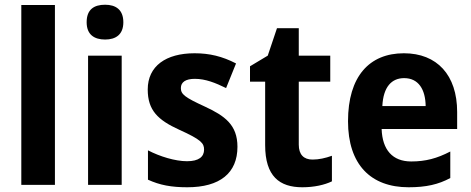

<svg xmlns="http://www.w3.org/2000/svg" viewBox="-20 -781 1990 811"><path d="M212 0V-760H70V0Z M424 -761C377 -761 346 -741 346 -687C346 -635 378 -614 424 -614C469 -614 501 -635 501 -687C501 -740 469 -761 424 -761ZM494 -546H352V0H494Z M983 -161C983 -254 929 -292 845 -331C760 -370 744 -383 744 -409C744 -434 764 -448 803 -448C848 -448 890 -431 935 -409L977 -513C919 -543 865 -556 802 -556C681 -556 604 -502 604 -403C604 -315 647 -274 737 -233C830 -191 842 -176 842 -149C842 -119 820 -100 770 -100C720 -100 655 -120 605 -146V-22C655 1 704 10 771 10C909 10 983 -50 983 -161Z M1300 -107C1263 -107 1242 -128 1242 -170V-436H1375V-546H1242V-662H1150L1111 -546L1036 -501V-436H1100V-168C1100 -36 1161 10 1257 10C1307 10 1351 0 1382 -15V-123C1354 -113 1327 -107 1300 -107Z M1686 -556C1540 -556 1450 -458 1450 -269C1450 -86 1546 10 1706 10C1780 10 1832 -2 1882 -29V-141C1826 -112 1778 -99 1717 -99C1638 -99 1595 -148 1592 -236H1911V-308C1911 -464 1826 -556 1686 -556ZM1687 -451C1748 -451 1777 -403 1778 -333H1595C1599 -415 1635 -451 1687 -451Z"/></svg>

Font: Noto Sans Arabic UI SmCn
Style: Bold
Weight: 700
Width: 4
Designer: Monotype Design Team, Nadine Chahine and Nizar Qandah
Foundry: Monotype Imaging Inc.
Version: Version 2.010